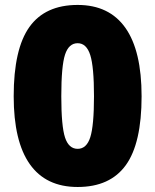

<svg xmlns="http://www.w3.org/2000/svg" viewBox="-20 -744 626 774"><path d="M550.8 -356Q550.8 -166.5 487.3 -78.4Q423.8 9.8 293 9.8Q165 9.8 100.1 -82.3Q35.2 -174.3 35.2 -356Q35.2 -546.4 98.6 -635.3Q162.1 -724.1 293 -724.1Q420.4 -724.1 485.6 -631.6Q550.8 -539.1 550.8 -356ZM227.1 -356Q227.1 -234.9 242.2 -189.5Q257.3 -144 293 -144Q329.1 -144 344 -190.9Q358.9 -237.8 358.9 -356Q358.9 -474.6 343.8 -522.2Q328.6 -569.8 293 -569.8Q257.3 -569.8 242.2 -523.9Q227.1 -478 227.1 -356Z"/></svg>

Font: TypoPRO Open Sans
Style: Regular
Weight: 800
Foundry: Ascender Corporation
Version: Version 1.10